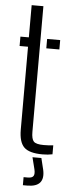

<svg xmlns="http://www.w3.org/2000/svg" viewBox="-62 -801 381 1010"><g transform="rotate(5 128.0 -296.0)"><path d="M18.5 -550.5V-600H63V-770H125V-106.5Q125 -69 137.2 -55.8Q149.5 -42.5 190.5 -42.5Q206 -42.5 216.2 -43.2Q226.5 -44 240.5 -45.5V2Q217 7 188.5 7Q118 7 90.5 -20Q63 -47 63 -113V-550.5ZM159.5 -550.5V-600H228.5V-550.5ZM99.5 177.5V135H122Q144.5 135 151.5 124Q158.5 113 152.5 88L137 26.5H184L199 88Q218 177.5 122.5 177.5Z"/></g></svg>

Font: Big Shoulders Stencil Text Light
Style: Regular
Weight: 300
Designer: Patric King
Foundry: XO Type Co
Version: Version 1.000